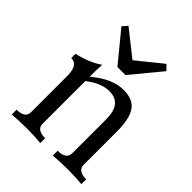

<svg xmlns="http://www.w3.org/2000/svg" viewBox="-204 -842 959 959"><g transform="rotate(45 275.0 -363.0)"><path d="M535.2 0Q494.6 -4.4 435.5 -4.4Q376.5 -4.4 333.5 0V-34.2Q393.6 -34.2 394 -76.7V-317.9Q394 -427.7 306.2 -427.7Q248.5 -427.7 185.1 -377.9V-76.7Q185.1 -34.2 245.1 -34.2V0Q204.6 -4.4 145.5 -4.4Q86.4 -4.4 43.5 0V-34.2Q103.5 -34.2 103.5 -76.7V-334.5Q103 -409.7 54.2 -409.7V-439.5Q134.3 -458 187.5 -495.1Q185.1 -448.7 185.1 -408.7Q272.5 -482.4 352.5 -482.4Q418.9 -482.4 447 -441.7Q475.1 -400.9 475.1 -311.5V-76.7Q475.1 -34.2 535.2 -34.2ZM305.7 -541H249L119.1 -699.2L142.6 -725.6L278.3 -618.2L411.1 -725.6L436.5 -699.2Z"/></g></svg>

Font: Kelvinch
Style: Regular
Weight: 400
Designer: Paul James MIller
Foundry: High-Logic / Made with FontCreator
Version: Version 3.30 September 23, 2016